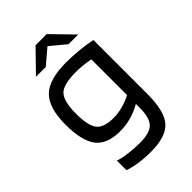

<svg xmlns="http://www.w3.org/2000/svg" viewBox="-249 -780 1037 1037"><g transform="rotate(-45 269.0 -262.0)"><path d="M267 162Q217 162 173.5 155.5Q130 149 102 138V65Q125 74 169.5 80Q214 86 258 86Q333 86 362 56.5Q391 27 391 -48V-79Q354 -57 312 -45.5Q270 -34 227 -34Q128 -34 85.5 -89Q43 -144 43 -269Q43 -396 97.5 -450Q152 -504 283 -504Q330 -504 384 -498.5Q438 -493 473 -485V-71Q473 59 427 110.5Q381 162 267 162ZM283 -430Q187 -430 156 -397Q125 -364 125 -269Q125 -179 151.5 -144.5Q178 -110 254 -110Q287 -110 322.5 -119.5Q358 -129 391 -146V-419Q367 -424 339.5 -427Q312 -430 283 -430ZM436 -564H362L274 -637L188 -564H113L232 -686H317Z"/></g></svg>

Font: Blinker
Style: Regular
Weight: 400
Designer: Juergen Huber
Foundry: supertype
Version: Version 1.017;hotconv 1.0.117;makeotfexe 2.5.65602